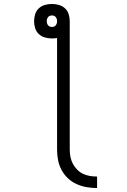

<svg xmlns="http://www.w3.org/2000/svg" viewBox="-20 -755 640 969"><path d="M470 194Q443 194 417 189.5Q391 185 366.5 174Q342 163 322.5 144.5Q303 126 290.5 102.5Q278 79 273 53Q268 27 268 0V-563Q261 -562 254.5 -561.5Q248 -561 242 -561Q224 -561 206.5 -566Q189 -571 176 -583Q163 -595 157.5 -612.5Q152 -630 152 -648Q152 -666 157.5 -683.5Q163 -701 176 -713Q189 -725 206.5 -730Q224 -735 242 -735Q260 -735 277.5 -730Q295 -725 308 -713Q321 -701 326.5 -683.5Q332 -666 332 -648V0Q332 18 335.5 36.5Q339 55 347.5 71Q356 87 369 100.5Q382 114 398.5 122Q415 130 433.5 133Q452 136 470 136ZM242 -619Q248 -619 253 -621Q258 -623 261.5 -627.5Q265 -632 266.5 -637Q268 -642 268 -648Q268 -654 266.5 -659Q265 -664 261.5 -668.5Q258 -673 253 -675Q248 -677 242 -677Q236 -677 231 -675Q226 -673 222.5 -668.5Q219 -664 217.5 -659Q216 -654 216 -648Q216 -643 217.5 -637.5Q219 -632 222.5 -627.5Q226 -623 231.5 -621Q237 -619 242 -619Z"/></svg>

Font: Iosevka Curly Light Extended
Style: Regular
Weight: 300
Width: 7
Monospace: yes
Designer: Belleve Invis
Foundry: Belleve Invis
Version: Version 11.1.0; ttfautohint (v1.8.3)